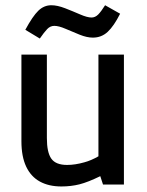

<svg xmlns="http://www.w3.org/2000/svg" viewBox="-20 -690 551 718"><path d="M209.5 7.3Q162.6 7.3 129.2 -11Q95.7 -29.3 77.9 -66.9Q60.1 -104.5 60.1 -162.1V-485.8H155.3V-173.8Q155.3 -120.1 171.9 -96.7Q188.5 -73.2 231 -73.2Q260.7 -73.2 295.4 -83Q320.8 -89.8 348.1 -105.5V-485.8H443.4V0H365.2L355 -31.2Q309.1 -8.8 277.3 -0.7Q245.6 7.3 209.5 7.3ZM128.9 -545.9 74.7 -578.6Q102.1 -629.4 123.3 -649.9Q144.5 -670.4 171.9 -670.4Q194.3 -670.4 223.4 -659.2Q252.4 -647.9 279.3 -636.2Q306.2 -624.5 322.3 -624.5Q335.9 -624.5 347.2 -635.7Q358.4 -647 373 -670.4L429.2 -638.7Q405.8 -592.3 382.6 -570.8Q359.4 -549.3 327.1 -549.3Q305.2 -549.3 277.8 -560.3Q250.5 -571.3 225.1 -582.3Q199.7 -593.3 183.1 -593.3Q168 -593.3 156.5 -581.3Q145 -569.3 128.9 -545.9Z"/></svg>

Font: Anaheim SemiBold
Style: Regular
Weight: 600
Version: Version 2.001